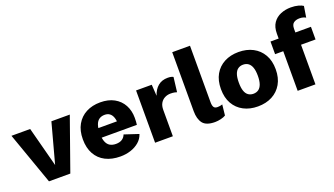

<svg xmlns="http://www.w3.org/2000/svg" viewBox="-66 -1221 3003 1726"><g transform="rotate(-20 1435.5 -358.0)"><path d="M381 -500H557L380 0H176L-1 -500H178L278 -119Z M858 10Q776 10 716 -20.5Q656 -51 623.5 -109.5Q591 -168 591 -250Q591 -333 624 -391Q657 -449 715.5 -479.5Q774 -510 850 -510Q928 -510 983 -479.5Q1038 -449 1067 -395.5Q1096 -342 1096 -273Q1096 -254 1095 -236.5Q1094 -219 1092 -207H701V-298H1017L936 -267Q936 -307 926.5 -334.5Q917 -362 898 -376.5Q879 -391 850 -391Q819 -391 797 -376Q775 -361 764 -329Q753 -297 753 -247Q753 -198 765.5 -167.5Q778 -137 801.5 -123.5Q825 -110 858 -110Q894 -110 917 -125Q940 -140 950 -167L1086 -122Q1072 -79 1037.5 -49.5Q1003 -20 956.5 -5Q910 10 858 10Z M1191 0V-500H1341L1348 -392Q1366 -448 1403 -479Q1440 -510 1496 -510Q1515 -510 1528 -507Q1541 -504 1549 -499L1532 -359Q1524 -362 1509 -365Q1494 -368 1471 -368Q1442 -368 1416.5 -355Q1391 -342 1376 -316.5Q1361 -291 1361 -252V0Z M1784 -712V-170Q1784 -140 1793.5 -124.5Q1803 -109 1829 -109Q1843 -109 1853 -111Q1863 -113 1876 -117L1865 -15Q1848 -4 1818.5 3Q1789 10 1763 10Q1678 10 1646 -31.5Q1614 -73 1614 -148V-712Z M2173 -510Q2251 -510 2310 -479Q2369 -448 2402.5 -390Q2436 -332 2436 -250Q2436 -168 2402.5 -110Q2369 -52 2310 -21Q2251 10 2173 10Q2096 10 2037 -21Q1978 -52 1945 -110Q1912 -168 1912 -250Q1912 -332 1945 -390Q1978 -448 2037 -479Q2096 -510 2173 -510ZM2173 -389Q2145 -389 2124.5 -374.5Q2104 -360 2093.5 -329.5Q2083 -299 2083 -250Q2083 -201 2093.5 -170.5Q2104 -140 2124.5 -125.5Q2145 -111 2173 -111Q2202 -111 2222.5 -125.5Q2243 -140 2254 -171Q2265 -202 2265 -250Q2265 -299 2254 -329.5Q2243 -360 2222.5 -374.5Q2202 -389 2173 -389Z M2752 -726Q2792 -726 2823 -717.5Q2854 -709 2869 -698L2852 -592Q2842 -598 2827.5 -602.5Q2813 -607 2793 -607Q2759 -607 2737 -591.5Q2715 -576 2715 -535V-470L2725 -442V0H2555V-546Q2555 -610 2582.5 -649.5Q2610 -689 2655 -707.5Q2700 -726 2752 -726ZM2864 -500V-379H2477V-500Z"/></g></svg>

Font: Kantumruy Pro
Style: Bold
Weight: 700
Version: Version 1.002